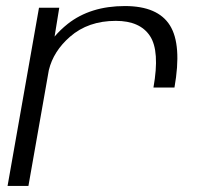

<svg xmlns="http://www.w3.org/2000/svg" viewBox="-20 -615 677 635"><path d="M487.5 -325.5Q509 -446 476 -496Q443 -546 363 -546Q271.5 -546 211.5 -493.5Q156.5 -445.5 141.5 -383L74 0H5L109 -589.5H176L160.5 -494Q179 -516 204 -536Q279 -595 393 -595Q502 -595 542 -531Q582 -467 557 -325.5Z"/></svg>

Font: Anybody ExtraExpanded Light
Style: Italic
Weight: 300
Width: 8
Italic angle: -10°
Designer: Tyler Finck
Foundry: Etcetera Type Company
Version: Version 1.010; ttfautohint (v1.8.3) -l 8 -r 50 -G 200 -x 14 